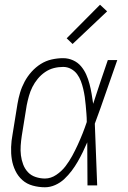

<svg xmlns="http://www.w3.org/2000/svg" viewBox="-20 -784 540 812"><path d="M170 8Q144 8 118.5 1Q93 -6 74.5 -22.5Q56 -39 45 -62Q34 -85 30 -110Q26 -135 27 -162Q28 -189 33 -215L54 -345Q58 -369 65 -392.5Q72 -416 84 -438.5Q96 -461 113.5 -480.5Q131 -500 152.5 -513.5Q174 -527 198.5 -532.5Q223 -538 247 -538Q269 -538 289 -529Q309 -520 322.5 -504Q336 -488 344.5 -469Q353 -450 358.5 -429Q364 -408 367.5 -387Q371 -366 374 -345Q389 -391 404.5 -437.5Q420 -484 436 -530H476Q452 -463 429 -395.5Q406 -328 381 -261Q384 -196 386 -130.5Q388 -65 391 0H350Q350 -46 349.5 -91.5Q349 -137 349 -182Q340 -161 330 -140.5Q320 -120 308.5 -100Q297 -80 283 -61.5Q269 -43 252 -27Q235 -11 213.5 -1.5Q192 8 170 8ZM170 -29Q195 -29 218 -44.5Q241 -60 257 -81Q273 -102 285.5 -125Q298 -148 309 -172Q320 -196 329.5 -220Q339 -244 347 -268Q347 -286 345.5 -303.5Q344 -321 342.5 -339Q341 -357 338.5 -374Q336 -391 332 -408Q328 -425 322 -441Q316 -457 306 -470.5Q296 -484 280.5 -492.5Q265 -501 247 -501Q227 -501 207.5 -496Q188 -491 170.5 -479Q153 -467 139.5 -450.5Q126 -434 117 -416Q108 -398 102.5 -378.5Q97 -359 93 -339L72 -209Q69 -189 67.5 -168Q66 -147 68.5 -127Q71 -107 78 -88.5Q85 -70 98 -56Q111 -42 130.5 -35.5Q150 -29 170 -29ZM287 -598 262 -622 403 -764 433 -736Z"/></svg>

Font: Iosevka Curly XLtObl
Style: Regular
Weight: 200
Italic angle: -9°
Monospace: yes
Designer: Belleve Invis
Foundry: Belleve Invis
Version: Version 11.1.0; ttfautohint (v1.8.3)